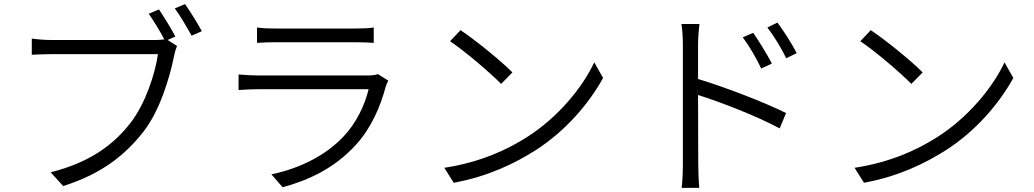

<svg xmlns="http://www.w3.org/2000/svg" viewBox="-20 -875 5040 936"><path d="M882 -855 832 -834C858 -800 891 -742 914 -701L964 -723C943 -762 906 -821 882 -855ZM843 -651 797 -680 835 -697C815 -735 778 -795 755 -829L705 -808C728 -775 760 -723 781 -683C766 -681 752 -680 740 -680C696 -680 285 -680 231 -680C198 -680 161 -683 135 -687V-608C160 -609 192 -611 231 -611C285 -611 693 -611 750 -611C736 -513 688 -369 617 -277C533 -169 420 -84 227 -35L288 32C472 -26 589 -117 680 -234C759 -335 808 -498 829 -604C833 -623 837 -637 843 -651Z M1233 -741V-666C1259 -668 1290 -669 1319 -669C1374 -669 1657 -669 1713 -669C1747 -669 1779 -668 1802 -666V-741C1779 -737 1746 -736 1715 -736C1656 -736 1372 -736 1319 -736C1288 -736 1259 -737 1233 -741ZM1873 -482 1822 -514C1812 -509 1791 -507 1770 -507C1722 -507 1284 -507 1238 -507C1211 -507 1178 -509 1143 -512V-436C1178 -439 1214 -440 1238 -440C1293 -440 1728 -440 1777 -440C1759 -364 1717 -275 1655 -210C1569 -118 1442 -54 1303 -25L1358 38C1485 3 1610 -54 1715 -169C1790 -251 1835 -356 1861 -455C1863 -462 1869 -473 1873 -482Z M2225 -728 2174 -674C2249 -624 2373 -517 2423 -466L2478 -522C2424 -577 2296 -681 2225 -728ZM2146 -57 2192 16C2364 -16 2490 -79 2590 -142C2739 -237 2853 -373 2920 -495L2877 -571C2820 -449 2700 -302 2548 -206C2454 -146 2323 -84 2146 -57Z M3652 -715 3601 -693C3634 -649 3667 -591 3691 -541L3743 -565C3719 -612 3676 -680 3652 -715ZM3770 -765 3721 -741C3754 -698 3788 -642 3813 -591L3864 -616C3840 -663 3796 -731 3770 -765ZM3309 -74C3309 -37 3307 10 3303 41H3389C3386 9 3384 -42 3384 -74L3383 -412C3494 -377 3672 -308 3781 -249L3812 -324C3703 -378 3515 -450 3383 -490V-657C3383 -685 3386 -728 3390 -758H3302C3307 -728 3309 -684 3309 -657C3309 -573 3309 -126 3309 -74Z M4225 -728 4174 -674C4249 -624 4373 -517 4423 -466L4478 -522C4424 -577 4296 -681 4225 -728ZM4146 -57 4192 16C4364 -16 4490 -79 4590 -142C4739 -237 4853 -373 4920 -495L4877 -571C4820 -449 4700 -302 4548 -206C4454 -146 4323 -84 4146 -57Z"/></svg>

Font: ChiuKong Gothic CL Normal
Style: Regular
Weight: 350
Designer: Ryoko NISHIZUKA 西塚涼子 (kana, bopomofo & ideographs); Paul D. Hunt (Latin, Greek & Cyrillic); Sandoll Communications 산돌커뮤니
Foundry: Adobe
Version: Version 1.300